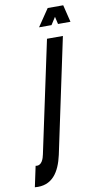

<svg xmlns="http://www.w3.org/2000/svg" viewBox="-154 -935 525 987"><g transform="rotate(-10 109.0 -441.5)"><path d="M170 -890 109 -800H174L199 -839L208 -800H273L251 -890ZM-55 6C36 15 76 -51 95 -136L222 -735H139L15 -153C11 -133 0 -95 -32 -102Z"/></g></svg>

Font: League Gothic Condensed Italic
Style: Regular
Weight: 400
Width: 3
Designer: Tyler Finck
Foundry: The League of Moveable Type
Version: Version 1.001;PS 001.001;hotconv 1.0.56;makeotf.lib2.0.21325